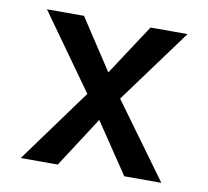

<svg xmlns="http://www.w3.org/2000/svg" viewBox="-64 -588 713 658"><g transform="rotate(10 293.0 -259.0)"><path d="M48.3 0 256.8 -286.1 408.7 -517.6H537.6L321.3 -222.7L177.2 0ZM408.7 0 258.8 -222.7 48.3 -517.6H177.2L329.1 -286.1L537.6 0Z"/></g></svg>

Font: Cascadia Mono Medium
Style: Regular
Weight: 500
Monospace: yes
Designer: Aaron Bell
Foundry: Saja Typeworks
Version: Version 2407.024